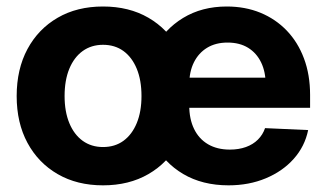

<svg xmlns="http://www.w3.org/2000/svg" viewBox="-20 -553 994 585"><path d="M293.9 11.7Q214.8 11.7 155.8 -22.5Q96.7 -56.6 63.7 -117.7Q30.8 -178.7 30.8 -260.3Q30.8 -342.3 63.7 -403.6Q96.7 -464.8 155.8 -499Q214.8 -533.2 293.9 -533.2Q373 -533.2 432.1 -499Q491.2 -464.8 524.2 -403.6Q557.1 -342.3 557.1 -260.3Q557.1 -178.7 524.2 -117.7Q491.2 -56.6 432.1 -22.5Q373 11.7 293.9 11.7ZM293.9 -105Q330.1 -105 356.2 -124Q382.3 -143.1 396.7 -178Q411.1 -212.9 411.1 -260.3Q411.1 -308.6 396.7 -343.5Q382.3 -378.4 356.2 -397.5Q330.1 -416.5 293.9 -416.5Q258.3 -416.5 231.9 -397.5Q205.6 -378.4 191.2 -343.5Q176.8 -308.6 176.8 -260.3Q176.8 -212.9 191.2 -178Q205.6 -143.1 231.9 -124Q258.3 -105 293.9 -105ZM676.3 11.7Q596.7 11.7 538.1 -22.9Q479.5 -57.6 447.5 -118.9Q415.5 -180.2 415.5 -260.3Q415.5 -340.3 448 -401.9Q480.5 -463.4 537.8 -498.3Q595.2 -533.2 670.9 -533.2Q727.1 -533.2 773.4 -514.2Q819.8 -495.1 853.8 -459.7Q887.7 -424.3 906.2 -374.8Q924.8 -325.2 924.8 -263.7V-224.6H468.8V-316.4H855L789.6 -293.9Q789.6 -334 775.6 -362.8Q761.7 -391.6 735.8 -407.5Q710 -423.3 673.3 -423.3Q637.2 -423.3 611.1 -407.5Q585 -391.6 570.8 -363Q556.6 -334.5 556.6 -295.4V-231.9Q556.6 -190.4 571.3 -160.2Q585.9 -129.9 613.8 -113.5Q641.6 -97.2 680.2 -97.2Q707.5 -97.2 729.2 -105Q751 -112.8 765.9 -127.7Q780.8 -142.6 787.6 -162.6L918.9 -156.7Q908.7 -106.9 875 -69.1Q841.3 -31.2 790 -9.8Q738.8 11.7 676.3 11.7Z"/></svg>

Font: Inter 28pt
Style: Bold
Weight: 700
Designer: Rasmus Andersson
Foundry: rsms
Version: Version 4.001;git-66647c0bb